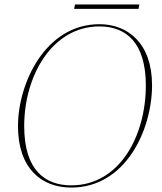

<svg xmlns="http://www.w3.org/2000/svg" viewBox="-20 -834 729 865"><path d="M314 -794H604L608 -814H318ZM301 11C546 11 665 -249 665 -450C665 -641 554 -725 428 -725C184 -725 61 -458 61 -266C61 -76 166 11 301 11ZM301 1C186 1 89 -64 89 -266C89 -494 216 -715 428 -715C548 -715 637 -642 637 -449C637 -222 519 1 301 1Z"/></svg>

Font: Noto Serif Display Thin
Style: Italic
Weight: 100
Italic angle: -12°
Designer: Monotype Design Team
Foundry: Monotype Imaging Inc.
Version: Version 2.009